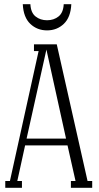

<svg xmlns="http://www.w3.org/2000/svg" viewBox="-20 -890 467 910"><path d="M249 -680 395 -32H417V0H316V-32H338L300 -201H99L62 -32H84V0H5V-32H27L163 -648H141V-680ZM200 -655 106 -233H293ZM203 -746Q156 -746 123.5 -777Q91 -808 88 -870H124Q126 -830 148.5 -812Q171 -794 203 -794Q235 -794 257.5 -812Q280 -830 282 -870H318Q315 -808 282.5 -777Q250 -746 203 -746Z"/></svg>

Font: Margherita Variable
Style: Regular
Weight: 400
Designer: James Puckett
Foundry: Dunwich Type Founders
Version: Version 1.008